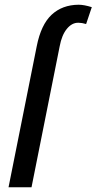

<svg xmlns="http://www.w3.org/2000/svg" viewBox="-20 -792 408 812"><path d="M312.5 -772Q335.4 -772 368.2 -761.7L344.2 -690.4Q326.2 -695.8 311.5 -695.8Q284.2 -696.3 262.7 -669.9Q241.2 -643.6 232.4 -596.2L113.3 0H16.1L135.3 -596.2Q153.3 -687.5 198.2 -729.5Q243.2 -771.5 312.5 -772Z"/></svg>

Font: RobotoCondensed-Italic
Style: Italic
Weight: 400
Designer: Google
Version: Version 1.200311; 2013